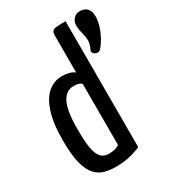

<svg xmlns="http://www.w3.org/2000/svg" viewBox="-184 -839 843 945"><g transform="rotate(-30 238.0 -366.5)"><path d="M193 10Q160 10 131 2.5Q102 -5 79 -29.5Q56 -54 43.5 -102.5Q31 -151 31 -232Q31 -331 51.5 -392.5Q72 -454 106.5 -482Q141 -510 184 -510Q207 -510 225 -505Q243 -500 255 -490V-698Q255 -717 261.5 -724.5Q268 -732 286 -733.5Q304 -735 336 -735V-20Q312 -8 275.5 1Q239 10 193 10ZM196 -63Q213 -63 228 -66.5Q243 -70 255 -78V-426Q246 -434 235.5 -436.5Q225 -439 209 -439Q193 -439 177 -431Q161 -423 148 -401.5Q135 -380 128 -341.5Q121 -303 121 -241Q121 -184 126 -149Q131 -114 141 -95.5Q151 -77 164.5 -70Q178 -63 196 -63ZM400 -522Q389 -522 380.5 -527Q372 -532 369 -545Q386 -579 384.5 -602.5Q383 -626 377 -646.5Q371 -667 371 -690Q371 -712 384.5 -727.5Q398 -743 421 -743Q447 -743 461.5 -727.5Q476 -712 476 -683Q476 -656 467 -627.5Q458 -599 445 -575.5Q432 -552 419.5 -537Q407 -522 400 -522Z"/></g></svg>

Font: Yanone Kaffeesatz ExtraLight
Style: Regular
Weight: 400
Version: Version 2.003